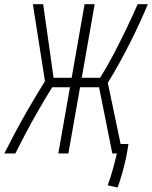

<svg xmlns="http://www.w3.org/2000/svg" viewBox="-57 -713 707 892"><path d="M213.9 0 268.1 -307.6H185.5Q146 -243.7 116.2 -191.4Q86.4 -139.2 62 -93Q37.6 -46.9 14.2 0H-37.1Q-11.7 -49.8 14.9 -99.9Q41.5 -149.9 74.7 -207.3Q107.9 -264.6 151.9 -335.9L95.7 -693.4H143.6L191.9 -351.6H275.9L335.9 -693.4H382.8L322.8 -351.6H408.2Q439.9 -402.3 472.7 -464.8Q505.4 -527.3 534.2 -587.9Q563 -648.4 582.5 -693.4H629.9Q615.2 -658.2 594.2 -612.1Q573.2 -565.9 547.9 -515.6Q522.5 -465.3 495.8 -417Q469.2 -368.7 443.8 -328.6L503.4 -43.9H539.6Q535.6 -13.2 527.6 24.2Q519.5 61.5 509.3 96.9Q499 132.3 489.3 158.2L443.4 147.9Q456.5 112.8 467.8 71.8Q479 30.8 485.8 0H464.8L403.3 -307.6H314.9L260.7 0Z"/></svg>

Font: CaskaydiaCove NFP ExtraLight
Style: Italic
Weight: 200
Italic angle: -10°
Designer: Aaron Bell
Foundry: Saja Typeworks
Version: Version 2111.001; VTT 6.35;Nerd Fonts 3.1.1